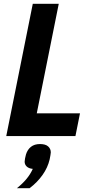

<svg xmlns="http://www.w3.org/2000/svg" viewBox="-20 -718 491 1013"><path d="M378 0H13L153 -698H290L174 -120H402ZM191 42Q220 42 234 54.5Q248 67 248 86Q248 90 246 101.5Q244 113 242 123Q232 166 204.5 205Q177 244 136 275H69Q98 252 119 227Q140 202 153 173Q132 171 121 160.5Q110 150 110 135Q110 130 112 118.5Q114 107 117 97Q125 71 143.5 56.5Q162 42 191 42Z"/></svg>

Font: IBM Plex Sans Condensed
Style: Bold Italic
Weight: 700
Width: 3
Italic angle: -11.31°
Designer: Mike Abbink, Paul van der Laan, Pieter van Rosmalen
Foundry: Bold Monday
Version: Version 3.201